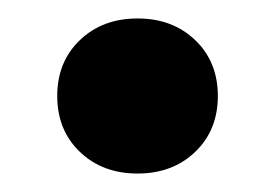

<svg xmlns="http://www.w3.org/2000/svg" viewBox="-20 -404 298 208"><path d="M129 -216Q91 -216 66.5 -239.5Q42 -263 42 -300Q42 -337 66.5 -360.5Q91 -384 129 -384Q167 -384 191.5 -360.5Q216 -337 216 -300Q216 -263 191.5 -239.5Q167 -216 129 -216Z"/></svg>

Font: Metropolitano
Style: Bold
Weight: 700
Designer: Fonts by Alex Slobzheninov & Chris M. Simpson / Changes by Cristiano Sobral
Foundry: Fonts by Alex Slobzheninov & Chris M. Simpson / Changes by Cristiano Sobral
Version: Version 1.00;August 30, 2020;FontCreator 13.0.0.2681 64-bit